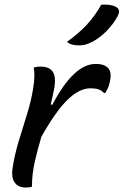

<svg xmlns="http://www.w3.org/2000/svg" viewBox="-20 -834 553 859"><path d="M123 1Q119 3 112 4Q105 5 97 5Q68 5 53.5 -8.5Q39 -22 36 -41.5Q33 -61 36 -80Q44 -136 62 -196.5Q80 -257 99.5 -318.5Q119 -380 128 -437Q138 -496 131 -532Q143 -536 161 -536Q205 -536 219 -508Q233 -480 219 -421Q214 -395 207 -367L214 -365Q310 -548 408 -548Q429 -548 442.5 -543Q456 -538 463 -530Q482 -512 471 -466Q468 -451 462 -438.5Q456 -426 451 -418H445Q434 -430 420 -434.5Q406 -439 385 -439Q335 -439 282.5 -388Q230 -337 165 -222Q148 -165 135.5 -110Q123 -55 123 1ZM433 -813Q476 -816 499 -803Q522 -791 506 -761Q487 -726 457 -695.5Q427 -665 395 -648Q376 -638 362 -634.5Q348 -631 332 -631Q296 -631 280 -647Q333 -685 369 -724Q405 -763 433 -813Z"/></svg>

Font: Recursive Sn Csl St
Style: Italic
Weight: 400
Italic angle: -15°
Version: Version 1.079;hotconv 1.0.112;makeotfexe 2.5.65598; ttfautoh